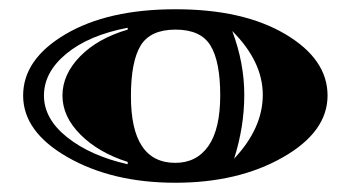

<svg xmlns="http://www.w3.org/2000/svg" viewBox="-20 -690 758 415"><path d="M359.5 -670Q506 -670 597 -616Q688 -562 688 -483.5Q688 -405 591.5 -350Q495 -295 359 -295Q223 -295 126.5 -350Q30 -405 30 -483.5Q30 -562 121.5 -616Q213 -670 359.5 -670ZM263 -482Q263 -338 359 -338Q405 -338 430.5 -374.5Q456 -411 456 -484Q456 -557 435 -591.5Q414 -626 359.5 -626Q305 -626 284 -591.5Q263 -557 263 -482ZM256 -335V-340Q193 -360 154 -399Q115 -438 115 -483.5Q115 -529 153 -568Q191 -607 256 -626V-630Q172 -614 123.5 -574Q75 -534 75 -483.5Q75 -433 125.5 -393Q176 -353 256 -335ZM486 -347Q548 -413 548 -485Q548 -557 482 -623Q508 -554 508 -485Q508 -416 486 -347Z"/></svg>

Font: Diplomata SC
Style: Regular
Weight: 400
Width: 7
Designer: Eduardo Rodriguez Tunni
Foundry: Eduardo Rodriguez Tunni
Version: Version 1.001